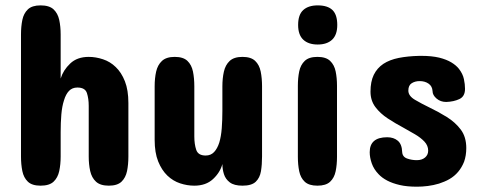

<svg xmlns="http://www.w3.org/2000/svg" viewBox="-20 -704 1824 728"><path d="M466.8 -313.5V-110.4Q466.8 -80.6 461.7 -55.4Q456.5 -30.3 440.7 -15.1Q424.8 0 392.6 0Q360.4 0 344 -15.1Q327.6 -30.3 322 -55.4Q316.4 -80.6 316.4 -110.4V-302.7Q316.4 -330.1 309.6 -351.1Q302.7 -372.1 273.4 -372.1Q253.9 -372.1 241.7 -359.4Q229.5 -346.7 222.7 -323.7Q215.3 -301.3 212.6 -270Q210 -238.8 210 -203.1V-110.4Q210 -80.6 204.6 -55.4Q199.2 -30.3 183.1 -15.1Q167 0 133.8 0Q101.6 0 85.7 -15.1Q69.8 -30.3 64.7 -55.4Q59.6 -80.6 59.6 -110.4V-573.2Q59.6 -603.5 64.7 -628.4Q69.8 -653.3 85.7 -668.5Q101.6 -683.6 133.8 -683.6Q167 -683.6 183.1 -668.5Q199.2 -653.3 204.6 -628.4Q210 -603.5 210 -573.2V-406.2Q219.7 -438 246.1 -463.1Q272.5 -488.3 316.4 -488.3Q343.3 -488.3 370.6 -479.2Q397.9 -470.2 418.9 -449.7Q440.4 -429.2 453.6 -395.8Q466.8 -362.3 466.8 -313.5Z M566.4 -173.8V-377Q566.4 -407.2 572 -432.4Q577.6 -457.5 594 -472.9Q610.4 -488.3 642.6 -488.3Q674.8 -488.3 690.7 -473.1Q706.5 -458 711.7 -432.6Q716.8 -407.2 716.8 -377V-186.5Q716.8 -157.2 724.1 -135.7Q731.4 -114.3 759.8 -114.3Q779.3 -114.3 791.7 -127.4Q804.2 -140.6 811.5 -163.6Q818.4 -186.5 820.8 -217.5Q823.2 -248.5 823.2 -284.2V-377Q823.2 -407.2 828.9 -432.4Q834.5 -457.5 850.8 -472.9Q867.2 -488.3 899.4 -488.3Q931.6 -488.3 947.5 -473.1Q963.4 -458 968.5 -432.6Q973.6 -407.2 973.6 -377V-110.4Q973.6 -80.1 969.5 -54.9Q965.3 -29.8 949.7 -14.9Q934.1 0 899.4 0Q867.7 0 851.3 -12.5Q835 -24.9 829.1 -43.7Q823.2 -62.5 823.2 -82Q814.5 -49.8 787.6 -24.9Q760.7 0 716.8 0Q689.9 0 663.1 -8.8Q636.2 -17.6 614.7 -38.1Q593.3 -58.6 579.8 -91.8Q566.4 -125 566.4 -173.8Z M1258.8 -609.4Q1258.8 -571.8 1239.3 -553.5Q1219.7 -535.2 1184.6 -535.2Q1149.4 -535.2 1129.9 -553.5Q1110.4 -571.8 1110.4 -609.4Q1110.4 -648.4 1129.9 -666Q1149.4 -683.6 1184.6 -683.6Q1222.2 -683.6 1240.5 -666Q1258.8 -648.4 1258.8 -609.4ZM1109.4 -109.4V-378.9Q1109.4 -408.2 1114.5 -433.1Q1119.6 -458 1135.5 -473.1Q1151.4 -488.3 1183.6 -488.3Q1215.8 -488.3 1231.7 -473.1Q1247.6 -458 1252.7 -433.1Q1257.8 -408.2 1257.8 -378.9V-109.4Q1257.8 -79.6 1252.7 -54.7Q1247.6 -29.8 1231.7 -14.9Q1215.8 0 1183.6 0Q1151.4 0 1135.5 -14.9Q1119.6 -29.8 1114.5 -54.7Q1109.4 -79.6 1109.4 -109.4Z M1528.3 -360.4Q1528.3 -340.3 1553.7 -325.4Q1579.1 -310.5 1607.4 -296.9Q1642.1 -280.3 1674.3 -260.3Q1706.5 -240.2 1727.3 -212.4Q1748 -184.6 1748 -142.6Q1748 -114.3 1739.7 -90.8Q1722.2 -46.9 1684.1 -24.9Q1674.8 -19.5 1664.8 -15.4Q1654.8 -11.2 1644.5 -7.8Q1623.5 -1.5 1602.1 1.2Q1580.6 3.9 1561.5 3.9Q1522.9 3.9 1496.1 -2.4Q1468.3 -8.8 1448.2 -19.3Q1428.2 -29.8 1415.5 -43.5Q1397.5 -62 1389.6 -84.5Q1381.8 -106.9 1381.8 -127Q1381.8 -183.6 1448.2 -183.6Q1472.7 -183.6 1488.3 -170.4Q1503.9 -157.2 1504.9 -127.9Q1505.9 -109.4 1523.4 -103Q1541 -96.7 1560.5 -96.7Q1579.6 -96.7 1591.6 -106.7Q1603.5 -116.7 1603.5 -132.8Q1603.5 -151.9 1589.4 -167Q1575.2 -182.1 1553.5 -194.8Q1531.7 -207.5 1509.8 -219.7Q1479.5 -235.8 1450.7 -254.6Q1421.9 -273.4 1403.3 -298.1Q1384.8 -322.8 1384.8 -356.4Q1384.8 -394.5 1397.2 -420.2Q1409.7 -445.8 1433.6 -461.9Q1457.5 -477.5 1491.9 -484.4Q1526.4 -491.2 1570.3 -492.2H1578.1Q1616.7 -492.2 1645.5 -485.4Q1672.9 -478.5 1691.2 -467.5Q1709.5 -456.5 1720.2 -442.9Q1734.9 -423.8 1739 -404.1Q1743.2 -384.3 1743.2 -367.2Q1743.2 -338.4 1721.9 -328.4Q1700.7 -318.4 1671.9 -317.4Q1650.4 -317.4 1635.3 -330.3Q1620.1 -343.3 1620.1 -358.4Q1619.1 -377 1605.2 -386.7Q1591.3 -396.5 1571.3 -396.5Q1553.7 -396.5 1541 -388.4Q1528.3 -380.4 1528.3 -360.4Z"/></svg>

Font: Dangrek
Style: Regular
Weight: 400
Designer: Danh Hong
Version: Version 8.001; ttfautohint (v1.8.3)